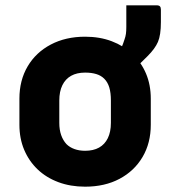

<svg xmlns="http://www.w3.org/2000/svg" viewBox="-20 -690 640 722"><path d="M300 -552Q355 -552 400 -535Q445 -518 478 -487Q511 -456 529 -413.5Q547 -371 547 -319V-221Q547 -152 516 -99.5Q485 -47 429.5 -17.5Q374 12 300 12Q245 12 199.5 -5Q154 -22 121.5 -53Q89 -84 71 -126.5Q53 -169 53 -221V-319Q53 -388 84 -440.5Q115 -493 171 -522.5Q227 -552 300 -552ZM300 -417Q269 -417 247.5 -405Q226 -393 214.5 -369.5Q203 -346 203 -312V-228Q203 -202 210 -182Q217 -162 230 -148Q242 -136 260 -129.5Q278 -123 300 -123Q331 -123 352.5 -135Q374 -147 385.5 -170.5Q397 -194 397 -228V-312Q397 -341 391 -361Q385 -381 372 -394Q360 -406 342 -411.5Q324 -417 300 -417ZM455 -670Q474 -670 493.5 -670Q513 -670 532.5 -670Q552 -670 569 -670Q578 -670 581.5 -666Q585 -662 585 -654Q585 -648 585 -631.5Q585 -615 585 -607Q585 -558 574 -532.5Q563 -507 535 -479Q516 -460 500.5 -445Q485 -430 470 -416.5Q455 -403 438 -388Q438 -395 438 -411.5Q438 -428 438 -448.5Q438 -469 438 -487Q438 -505 438 -514Q440 -519 442.5 -525Q445 -531 448 -541Q452 -552 453.5 -562.5Q455 -573 455 -589Q455 -600 455 -624.5Q455 -649 455 -670Z"/></svg>

Font: Recursive ExtraBold
Style: Regular
Weight: 800
Version: Version 1.085